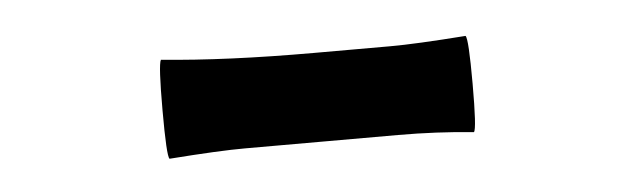

<svg xmlns="http://www.w3.org/2000/svg" viewBox="-25 -806 661 200"><g transform="rotate(-5 305.5 -706.0)"><path d="M146.5 -654.3Q143.6 -657.2 143.6 -705.1Q143.6 -752.9 146.5 -757.8Q214.8 -751 305.7 -751H385.7Q412.1 -751 464.8 -754.9Q467.8 -752 467.8 -704.6Q467.8 -657.2 464.8 -654.3Q425.8 -658.2 385.7 -658.2H305.7H225.6Q199.2 -658.2 146.5 -654.3Z"/></g></svg>

Font: Bpmf GenSeki Gothic B
Style: B
Weight: 700
Foundry: But Ko
Version: Version 1.320